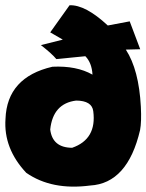

<svg xmlns="http://www.w3.org/2000/svg" viewBox="-27 -701 551 723"><path d="M500.5 -211.4Q453.6 -10.3 312.5 -2.4Q168 16.6 71.8 -50.3Q-14.2 -142.1 -6.3 -253.4Q-0.5 -410.2 170.4 -449.7Q261.2 -454.1 321.3 -419.9Q318.8 -464.4 294.4 -489.3L185.1 -478.5Q169.9 -497.6 127 -531.2L209.5 -551.8L162.1 -579.1L234.9 -681.2Q294.4 -683.6 378.9 -605L461.4 -620.6Q486.8 -551.8 501 -515.6L446.8 -514.2Q496.1 -438.5 503.4 -299.3Q506.3 -242.2 500.5 -211.4ZM162.1 -213.4Q170.4 -145 244.6 -144.5Q337.9 -176.8 324.2 -282.2Q319.3 -321.8 259.8 -322.3Q172.4 -311.5 162.1 -213.4Z"/></svg>

Font: Lapsus Pro (theguybrush.com)
Style: Bold
Weight: 700
Designer: Jose Roses
Version: Version 1.00 February 9, 2018, initial release